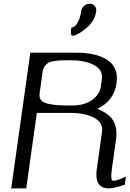

<svg xmlns="http://www.w3.org/2000/svg" viewBox="-20 -1041 716 1061"><path d="M537.1 -561.5 543 -604.5Q549.8 -654.3 500.5 -681.2Q451.2 -708 370.1 -708Q336.9 -708 321.3 -707.5Q305.7 -707 282.7 -704.1Q259.8 -701.2 248.5 -694.8Q237.3 -688.5 228 -676.3Q218.8 -664.1 215.8 -645.5L199.2 -528.3Q195.3 -502.9 206.5 -488.3Q217.8 -473.6 247.6 -467.3Q277.3 -460.9 302.2 -459.5Q327.1 -458 377 -458Q448.2 -458 489.7 -489.3Q531.2 -520.5 537.1 -561.5ZM42 0 147.5 -750H397.5Q514.6 -750 575.2 -708.5Q635.7 -667 624 -583V-582Q610.4 -483.4 517.6 -439.5Q583 -414.1 606.4 -373Q629.9 -332 621.1 -270.5L598.6 -110.4Q588.9 -42 604.5 -42Q628.9 -42 675.8 -65.4L669.9 -20.5Q609.4 0 583 0Q500 0 514.6 -104.5L543.9 -312.5Q550.8 -362.3 501.5 -389.6Q452.1 -417 371.1 -417H183.6L125 0ZM511.7 -978.5Q503.9 -923.8 454.6 -883.8Q405.3 -843.8 380.9 -843.8Q367.2 -843.8 374 -888.7Q382.8 -888.7 392.1 -895Q401.4 -901.4 412.6 -923.3Q423.8 -945.3 428.7 -978.5Q430.7 -996.1 444.8 -1008.3Q459 -1020.5 475.6 -1020.5Q493.2 -1020.5 503.4 -1008.3Q513.7 -996.1 511.7 -978.5Z"/></svg>

Font: okolaks
Style: RegularItalic
Weight: 500
Italic angle: -8°
Version: Version 000.6.0